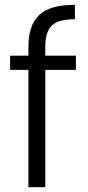

<svg xmlns="http://www.w3.org/2000/svg" viewBox="-20 -777 365 797"><path d="M98 -487H22V-546H98V-584Q98 -672 142.5 -714.5Q187 -757 291 -757V-697Q221 -697 194.5 -670.5Q168 -644 168 -584V-546H295V-487H168V0H98Z"/></svg>

Font: SVN-Poppins Light
Style: Regular
Weight: 300
Designer: Ninad Kale (Devanagari), Jonny Pinhorn (Latin)
Foundry: Indian Type Foundry
Version: Version 3.002 2017; ttfautohint (v1.8.3)